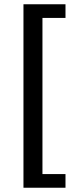

<svg xmlns="http://www.w3.org/2000/svg" viewBox="-20 -728 366 900"><path d="M90 152H287V88H179V-644H287V-708H90Z"/></svg>

Font: Source Sans Pro Semibold
Style: Regular
Weight: 600
Designer: Paul D. Hunt
Foundry: Adobe Systems Incorporated
Version: Version 3.006;hotconv 1.0.111;makeotfexe 2.5.65597